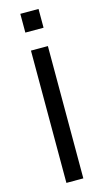

<svg xmlns="http://www.w3.org/2000/svg" viewBox="-139 -964 548 1008"><g transform="rotate(-15 135.0 -460.0)"><path d="M89 0V-719H181V0ZM85 -818V-920H184V-818Z"/></g></svg>

Font: Nunitoga
Style: Medium
Weight: 500
Designer: Vernon Adams
Foundry: Vernon Adams
Version: Version 1.0